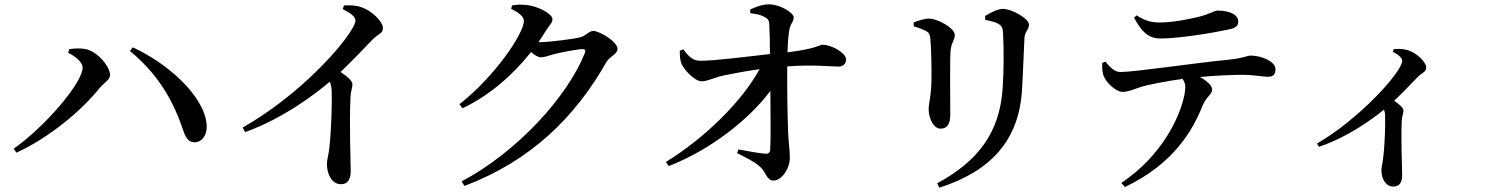

<svg xmlns="http://www.w3.org/2000/svg" viewBox="-20 -805 6920 888"><path d="M43 -117 56 -99C205 -167 354 -290 441 -398C462 -423 489 -436 489 -458C489 -497 428 -572 370 -579C347 -583 318 -580 301 -578L295 -561C328 -545 362 -518 362 -492C362 -422 188 -219 43 -117ZM882 -147C915 -148 939 -182 936 -226C927 -361 753 -514 594 -586L581 -569C700 -471 772 -359 821 -220C836 -174 847 -146 882 -147Z M1557 47C1587 47 1602 26 1602 -14C1602 -69 1595 -217 1601 -356C1602 -383 1610 -399 1610 -415C1610 -432 1586 -451 1555 -472C1616 -530 1666 -584 1702 -621C1730 -650 1751 -649 1751 -675C1751 -706 1698 -757 1650 -772C1624 -781 1596 -781 1571 -780L1565 -763C1601 -745 1624 -728 1624 -710C1624 -699 1615 -680 1597 -653C1525 -545 1332 -345 1102 -215L1114 -194C1291 -258 1438 -370 1505 -427C1511 -414 1513 -402 1514 -385C1516 -340 1513 -205 1503 -119C1499 -86 1492 -65 1492 -46C1492 -3 1513 47 1557 47Z M2105 -323 2119 -304C2243 -363 2352 -458 2436 -564C2453 -550 2469 -540 2481 -540C2498 -540 2516 -547 2537 -553C2568 -562 2653 -578 2675 -578C2685 -578 2690 -573 2685 -560C2604 -356 2370 -101 2115 34L2128 55C2436 -61 2641 -265 2784 -517C2800 -545 2836 -554 2836 -579C2836 -613 2751 -662 2724 -662C2704 -662 2691 -640 2665 -633C2638 -625 2519 -610 2478 -610H2470C2483 -628 2495 -647 2506 -665C2522 -691 2535 -698 2535 -717C2535 -740 2469 -777 2414 -782C2386 -785 2367 -783 2348 -780L2344 -764C2378 -748 2403 -728 2403 -709C2403 -648 2264 -447 2105 -323Z M3225 -429C3254 -429 3281 -446 3327 -456C3371 -465 3428 -476 3493 -485C3411 -335 3240 -167 3060 -56L3073 -37C3261 -109 3445 -252 3543 -385C3544 -269 3545 -148 3542 -112C3541 -99 3533 -93 3520 -94C3489 -96 3440 -106 3395 -114L3389 -97C3429 -76 3470 -58 3497 -32C3524 -8 3525 30 3558 30C3593 30 3633 -22 3633 -76C3633 -111 3627 -143 3625 -194C3622 -269 3620 -412 3621 -498C3745 -507 3817 -497 3859 -497C3880 -497 3893 -511 3893 -530C3893 -560 3826 -598 3785 -598C3769 -598 3760 -580 3622 -563C3623 -595 3625 -633 3630 -663C3635 -698 3651 -702 3651 -725C3651 -745 3589 -785 3536 -785C3505 -785 3470 -771 3450 -761V-744C3472 -741 3496 -738 3515 -727C3532 -718 3538 -710 3538 -690C3540 -656 3541 -598 3541 -555C3434 -543 3289 -524 3219 -524C3187 -523 3165 -543 3140 -577L3124 -570C3124 -548 3125 -527 3132 -510C3143 -483 3193 -429 3225 -429Z M4314 43 4325 63C4563 -14 4694 -156 4707 -393C4711 -454 4715 -570 4718 -629C4720 -660 4739 -668 4739 -692C4739 -718 4660 -764 4619 -764C4596 -764 4561 -747 4536 -731L4537 -713C4561 -708 4584 -703 4597 -695C4616 -684 4618 -672 4619 -651C4623 -589 4623 -475 4617 -394C4603 -193 4505 -60 4314 43ZM4330 -210C4357 -210 4375 -227 4375 -274C4375 -330 4373 -525 4376 -568C4379 -607 4396 -620 4396 -643C4396 -675 4317 -719 4276 -719C4255 -719 4228 -710 4206 -701V-683C4228 -677 4247 -670 4262 -662C4277 -654 4280 -646 4283 -624C4287 -585 4289 -483 4288 -435C4287 -360 4275 -327 4275 -301C4275 -252 4301 -210 4330 -210Z M5347 -627C5433 -627 5586 -652 5664 -669C5696 -675 5707 -687 5707 -705C5707 -737 5668 -756 5612 -756C5595 -756 5581 -742 5527 -728C5482 -717 5408 -701 5341 -701C5308 -701 5276 -708 5237 -734L5225 -723C5259 -660 5290 -627 5347 -627ZM5173 -380C5199 -380 5231 -395 5263 -405C5295 -414 5376 -430 5449 -440C5459 -427 5462 -415 5462 -403C5462 -335 5394 -112 5166 41L5183 60C5415 -51 5499 -209 5543 -319C5561 -360 5586 -368 5586 -391C5586 -410 5562 -430 5530 -449C5608 -456 5679 -459 5724 -459C5778 -459 5823 -450 5843 -450C5868 -450 5879 -459 5879 -485C5879 -520 5816 -548 5763 -548C5750 -548 5732 -536 5663 -529C5507 -514 5230 -472 5162 -472C5134 -472 5115 -494 5092 -520L5078 -514C5077 -491 5078 -470 5084 -455C5095 -423 5143 -379 5173 -380Z M6425 58C6452 58 6465 38 6465 7C6465 -33 6459 -142 6463 -246C6464 -267 6471 -281 6471 -293C6471 -307 6452 -322 6428 -339C6473 -382 6511 -422 6538 -450C6559 -471 6576 -471 6576 -493C6576 -519 6531 -561 6491 -573C6468 -580 6446 -579 6426 -578L6422 -565C6442 -556 6465 -539 6465 -524C6465 -472 6265 -253 6071 -141L6080 -126C6213 -170 6328 -255 6381 -298C6384 -290 6386 -281 6386 -270C6387 -236 6386 -146 6377 -74C6375 -49 6369 -32 6369 -18C6369 19 6387 58 6425 58Z"/></svg>

Font: GenKiMin2 TW SB
Style: Regular
Weight: 600
Version: Version 2.100;PS 2.1;hotconv 16.6.51;makeotf.lib2.5.65220 DE